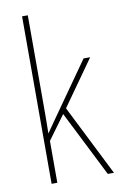

<svg xmlns="http://www.w3.org/2000/svg" viewBox="-86 -809 536 858"><g transform="rotate(-10 181.5 -380.0)"><path d="M103 -368V-760H77V0H103V-190L182 -298L332 0H360L199 -321L345 -527H315L141 -280C126 -259 118 -247 102 -224C103 -275 103 -316 103 -368Z"/></g></svg>

Font: Noto Sans Ethiopic Condensed Thin
Style: Regular
Weight: 100
Width: 3
Designer: Monotype Design Team
Foundry: Monotype Imaging Inc.
Version: Version 2.102